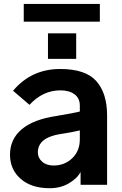

<svg xmlns="http://www.w3.org/2000/svg" viewBox="-20 -946 624 983"><path d="M173.8 -166Q173.8 -137.7 195.8 -118.2Q217.8 -98.6 254.9 -98.6Q310.5 -98.6 349.6 -135.7Q388.7 -172.9 388.7 -233.4V-278.3Q349.6 -268.6 289.1 -259.8Q173.8 -241.2 173.8 -166ZM31.2 -154.3Q31.2 -233.4 91.3 -284.2Q151.4 -335 270.5 -352.5Q364.3 -368.2 388.7 -375V-405.3Q388.7 -443.4 361.3 -463.4Q334 -483.4 289.1 -483.4Q199.2 -483.4 130.9 -409.2L46.9 -481.4Q140.6 -592.8 288.1 -592.8Q418 -592.8 473.1 -530.8Q528.3 -468.8 528.3 -354.5V0H392.6V-65.4Q374 -31.2 331.5 -6.8Q289.1 17.6 234.4 17.6Q140.6 17.6 85.9 -30.3Q31.2 -78.1 31.2 -154.3ZM225.6 -644.5V-775.4H370.1V-644.5ZM101.6 -835V-925.8H491.2V-835Z"/></svg>

Font: Gothic A1 ExtraBold
Style: Regular
Weight: 800
Designer: HanYang I&C Co.,Ltd.
Foundry: HanYang I&C Co.,Ltd.
Version: Version 2.50